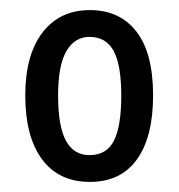

<svg xmlns="http://www.w3.org/2000/svg" viewBox="-20 -742 354 380"><path d="M283 -553Q283 -471 251 -426.5Q219 -382 158 -382Q96 -382 63 -427Q30 -472 30 -553Q30 -633 64 -677.5Q98 -722 158 -722Q217 -722 250 -679.5Q283 -637 283 -553ZM95 -553Q95 -492 110.5 -463.5Q126 -435 157 -435Q191 -435 205.5 -463.5Q220 -492 220 -553Q220 -613 205 -641Q190 -669 157 -669Q128 -669 111.5 -641Q95 -613 95 -553Z"/></svg>

Font: Noto Sans Malayalam ExtraCondensed
Style: Regular
Weight: 400
Width: 2
Designer: Jelle Bosma - Monotype Design Team
Foundry: Monotype Imaging Inc.
Version: Version 2.104; ttfautohint (v1.8.4.7-5d5b)